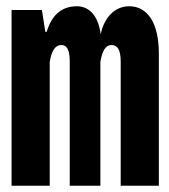

<svg xmlns="http://www.w3.org/2000/svg" viewBox="-20 -594 540 614"><path d="M17 0H139V-396C145 -431 156 -450 176 -450C195 -450 203 -433 203 -397V0H301V-396C307 -431 317 -450 337 -450C356 -450 366 -434 366 -397V0H488V-423C488 -519 453 -574 393 -574C346 -574 312 -536 302 -484C295 -541 267 -574 226 -574C172 -574 144 -540 129 -492H125L114 -562H17Z"/></svg>

Font: Noto Sans Mono CJK HK
Style: Bold
Weight: 700
Designer: Ryoko NISHIZUKA 西塚涼子 (kana, bopomofo & ideographs); Paul D. Hunt (Latin, Greek & Cyrillic); Sandoll Communications 산돌커뮤니
Foundry: Adobe
Version: Version 2.004;hotconv 1.0.118;makeotfexe 2.5.65603